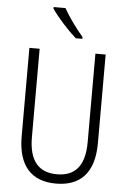

<svg xmlns="http://www.w3.org/2000/svg" viewBox="-62 -992 694 1046"><g transform="rotate(5 284.5 -468.5)"><path d="M253 -947H188V-939C217 -894 281 -825 323 -788H359V-798C324 -839 280 -898 253 -947ZM493 -230V-714H437V-230C437 -96 381 -41 285 -41C187 -41 132 -99 132 -231V-714H76V-230C76 -69 150 10 284 10C414 10 493 -63 493 -230Z"/></g></svg>

Font: Noto Sans Arabic UI Cn Lt
Style: Regular
Weight: 300
Width: 3
Designer: Monotype Design Team, Nadine Chahine and Nizar Qandah
Foundry: Monotype Imaging Inc.
Version: Version 2.010